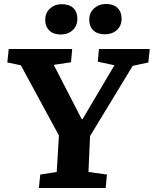

<svg xmlns="http://www.w3.org/2000/svg" viewBox="-20 -948 775 968"><path d="M392 -347H396L557 -619L473 -637L479 -701H735L728 -633L649 -616L434 -262L426 -81L519 -68L513 0H176L183 -68L266 -81L277 -265L85 -619L17 -633L24 -701H344L338 -634L251 -621ZM208 -848Q208 -883 232 -905Q256 -927 291 -927Q329 -927 349.5 -907.5Q370 -888 370 -853Q370 -818 346.5 -796Q323 -774 286 -774Q250 -774 229 -794Q208 -814 208 -848ZM430 -849Q430 -884 454.5 -906Q479 -928 514 -928Q552 -928 572.5 -908Q593 -888 593 -854Q593 -818 569 -796.5Q545 -775 509 -775Q472 -775 451 -794.5Q430 -814 430 -849Z"/></svg>

Font: Literata
Style: Bold Italic
Weight: 700
Italic angle: -2°
Designer: Latin by Veronika Burian and Jose Scaglione. Greek by Irene Vlachou. Cyrillic by Vera Evstafieva
Foundry: TypeTogether
Version: Version 3.103;gftools[0.9.29]